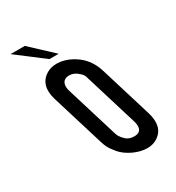

<svg xmlns="http://www.w3.org/2000/svg" viewBox="-201 -973 1006 1099"><g transform="rotate(-30 301.5 -423.0)"><path d="M237.5 -673C212.2 -673 189.7 -666.8 170.2 -654.5C124.6 -625.8 107.4 -575.2 128.9 -505L232.8 -165C243.5 -130.2 248.6 -114.3 282.6 -72.5C319.1 -27.6 391.4 6 448.1 6C475.4 6 498.7 -0.7 518 -14C563.8 -45.7 575.2 -95.2 553.8 -165L449.9 -505C443.4 -526.3 434.7 -546 423.8 -564C383.4 -631.2 306.4 -673 237.5 -673ZM328.5 -552C348.9 -533.9 348 -527.6 354.9 -505L458.8 -165C470.4 -127.2 467.3 -90 417.8 -90C394.4 -90 375.8 -96.8 362 -110.5C338.3 -133.9 333.8 -145.4 327.8 -165L223.9 -505C213 -540.7 220.8 -579 268.3 -579C289.6 -579 309.7 -570 328.5 -552ZM217.4 -716H278.4L132.8 -852H38.8Z"/></g></svg>

Font: Din Kursivschrift
Style: LeftEng
Weight: 400
Version: Version 1.089